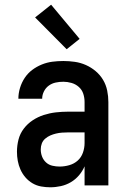

<svg xmlns="http://www.w3.org/2000/svg" viewBox="-20 -787 540 815"><path d="M193 8Q174 8 154.5 4.5Q135 1 118 -9Q101 -19 88 -34Q75 -49 67 -67Q59 -85 55.5 -104Q52 -123 52 -143Q52 -169 58.5 -194.5Q65 -220 81 -241Q97 -262 119 -276.5Q141 -291 166 -299Q191 -307 217 -310Q243 -313 269 -313H339V-354Q339 -372 333.5 -389Q328 -406 314.5 -418Q301 -430 283.5 -435Q266 -440 249 -440Q232 -440 216 -436.5Q200 -433 187 -423.5Q174 -414 166.5 -399Q159 -384 159 -368H58Q58 -391 65 -414Q72 -437 85 -456.5Q98 -476 116.5 -490Q135 -504 157 -513Q179 -522 202 -525Q225 -528 249 -528Q273 -528 297.5 -524.5Q322 -521 344.5 -511Q367 -501 386 -485Q405 -469 417.5 -448Q430 -427 435 -402.5Q440 -378 440 -354V0H339V-81Q330 -60 315 -42.5Q300 -25 280.5 -13.5Q261 -2 238.5 3Q216 8 193 8ZM233 -80Q254 -80 274.5 -86Q295 -92 310 -105.5Q325 -119 332 -139Q339 -159 339 -180V-225H269Q256 -225 243 -224Q230 -223 217.5 -220Q205 -217 193.5 -212Q182 -207 172 -198.5Q162 -190 157.5 -178Q153 -166 153 -153Q153 -137 158.5 -122.5Q164 -108 175.5 -97.5Q187 -87 202.5 -83.5Q218 -80 233 -80ZM263 -578 129 -713 197 -767 318 -622Z"/></svg>

Font: Iosevka Custom Semibold
Style: Regular
Weight: 600
Designer: Belleve Invis
Foundry: Belleve Invis
Version: Version 27.0.2; ttfautohint (v1.8.4)